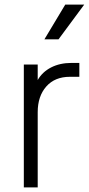

<svg xmlns="http://www.w3.org/2000/svg" viewBox="-20 -810 384 830"><path d="M83 0V-531H143V-464Q163 -499 201 -518.5Q239 -538 289 -538H323V-478H282Q217 -478 180 -436Q143 -394 143 -325V0ZM172 -640 262 -790H344L233 -640Z"/></svg>

Font: Plus Jakarta Sans Light
Style: Regular
Weight: 300
Designer: Gumpita Rahayu
Foundry: Tokotype
Version: Version 2.006; ttfautohint (v1.8.4.7-5d5b)